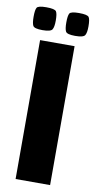

<svg xmlns="http://www.w3.org/2000/svg" viewBox="-114 -806 421 844"><g transform="rotate(10 96.5 -383.5)"><path d="M20 -620H174V0H20ZM168 -665Q132 -665 126 -676.5Q120 -688 120 -716Q120 -747 126 -757Q132 -767 168 -767Q206 -767 212.5 -757Q219 -747 219 -716Q219 -688 212 -676.5Q205 -665 168 -665ZM22 -665Q-14 -665 -20 -676.5Q-26 -688 -26 -716Q-26 -747 -20 -757Q-14 -767 22 -767Q60 -767 66.5 -757Q73 -747 73 -716Q73 -688 66 -676.5Q59 -665 22 -665Z"/></g></svg>

Font: Smooch Sans Thin Black
Style: Regular
Weight: 900
Version: Version 1.010